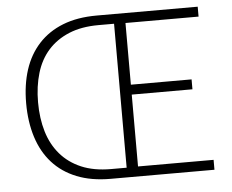

<svg xmlns="http://www.w3.org/2000/svg" viewBox="-49 -716 931 772"><g transform="rotate(-5 416.5 -329.5)"><path d="M367 0Q289 0 230.5 -23.5Q172 -47 133 -90.5Q94 -134 74.5 -195.5Q55 -257 55 -332Q55 -407 74.5 -467Q94 -527 133.5 -570Q173 -613 231.5 -636Q290 -659 368 -659H776V-619H481V-370H726V-330H481V-40H786V0ZM372 -39H435V-620H372Q303 -620 252.5 -599Q202 -578 168.5 -540.5Q135 -503 119 -449.5Q103 -396 103 -332Q103 -267 119 -213.5Q135 -160 168.5 -121Q202 -82 252.5 -60.5Q303 -39 372 -39Z"/></g></svg>

Font: hySource Sans Pro Light
Style: Regular
Weight: 300
Designer: Paul D. Hunt
Foundry: Adobe Systems Incorporated
Version: Version 2.021;PS 2.000;hotconv 1.0.86;makeotf.lib2.5.63406